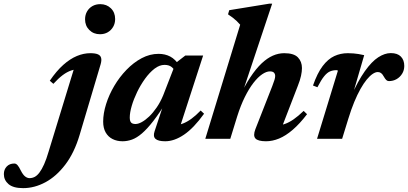

<svg xmlns="http://www.w3.org/2000/svg" viewBox="-246 -736 2163 1018"><path d="M205 -633.5Q205 -657 215.5 -675.2Q226 -693.5 244.2 -703.8Q262.5 -714 285.5 -714Q319.5 -714 342 -692Q364.5 -670 364.5 -635Q364.5 -612 354 -593.8Q343.5 -575.5 325.5 -565Q307.5 -554.5 284 -554.5Q250 -554.5 227.5 -577Q205 -599.5 205 -633.5ZM176 -20Q148 74 100.5 136.5Q53 199 -5 230.2Q-63 261.5 -123.5 261.5Q-176 261.5 -200.8 240.2Q-225.5 219 -225.5 187Q-225.5 163 -210.5 147Q-195.5 131 -170 131Q-161 131 -153.2 139.5Q-145.5 148 -135 169.5Q-124 191 -112.5 199.8Q-101 208.5 -89.5 208.5Q-75 208.5 -62 201.8Q-49 195 -36.8 178.8Q-24.5 162.5 -12.2 135.2Q0 108 12 67L153.5 -395.5L180 -369Q155 -370 132.2 -362.5Q109.5 -355 86.2 -337.5Q63 -320 37 -291.5L18 -308Q53.5 -360 89.5 -392Q125.5 -424 161.5 -439Q197.5 -454 233 -454Q259 -454 273 -448Q287 -442 290.2 -428.8Q293.5 -415.5 287.5 -395Z M573.5 -39.5 628 -204 641 -203.5Q600 -137 567 -94.5Q534 -52 506.5 -28.5Q479 -5 454 4Q429 13 404 13Q374 13 350.8 1.2Q327.5 -10.5 314.2 -33.8Q301 -57 301 -91Q301 -134.5 316.5 -184Q332 -233.5 359.8 -280.5Q387.5 -327.5 424.8 -366Q462 -404.5 505.2 -427.5Q548.5 -450.5 594.5 -450.5Q629.5 -450.5 656.5 -436.2Q683.5 -422 706.5 -387.5L682.5 -354.5Q677.5 -370 663.5 -381Q649.5 -392 626.5 -392Q599.5 -392 573.2 -371.8Q547 -351.5 523.2 -318.8Q499.5 -286 481.2 -248.2Q463 -210.5 452.5 -174.8Q442 -139 442 -113Q442 -94 449.2 -86.2Q456.5 -78.5 472.5 -78.5Q487 -78.5 505.8 -88.8Q524.5 -99 544.8 -118.2Q565 -137.5 584.5 -165.8Q604 -194 619 -230L686 -402.5L736.5 -441.5H831L700 -38L681 -72Q701.5 -72.5 723.2 -80.8Q745 -89 768.5 -106Q792 -123 818 -150L836 -133Q781 -56.5 729.5 -21.8Q678 13 630 13Q592.5 13 578.5 0.2Q564.5 -12.5 573.5 -39.5Z M1011.5 -118.5 975 0H842.5L1027.5 -605Q1018.5 -615.5 1009 -624.5Q999.5 -633.5 988.2 -642.2Q977 -651 963 -660L969.5 -682L1181.5 -716.5H1197L1027 -207L1020.5 -215.5Q1051 -280.5 1081.2 -326.2Q1111.5 -372 1141.2 -400Q1171 -428 1200.8 -441Q1230.5 -454 1261 -454Q1312 -454 1333.5 -431.8Q1355 -409.5 1355 -375Q1355 -357 1350 -333.8Q1345 -310.5 1333 -280.5L1239 -37L1219.5 -71Q1242 -71 1264.2 -78.8Q1286.5 -86.5 1311 -103.5Q1335.5 -120.5 1364 -148L1382 -130.5Q1343 -79.5 1306 -47.8Q1269 -16 1233.8 -1.5Q1198.5 13 1164.5 13Q1121.5 13 1108.2 -2Q1095 -17 1108 -51L1198 -280.5Q1206 -301.5 1209.5 -313Q1213 -324.5 1213 -333Q1213 -344 1206.5 -350.8Q1200 -357.5 1185 -357.5Q1166.5 -357.5 1144 -342.2Q1121.5 -327 1098 -296.8Q1074.5 -266.5 1052.2 -221.8Q1030 -177 1011.5 -118.5Z M1545.5 -361Q1544.5 -362.5 1542.8 -363.2Q1541 -364 1538 -364Q1519.5 -364 1504 -357.5Q1488.5 -351 1472.8 -331.8Q1457 -312.5 1437 -273.5L1413.5 -282.5Q1436.5 -348.5 1464.8 -385.8Q1493 -423 1526.2 -438.5Q1559.5 -454 1598 -454Q1614.5 -454 1628 -452.8Q1641.5 -451.5 1655.2 -449.5Q1669 -447.5 1685 -443.5L1616.5 -208.5L1612.5 -218.5Q1651.5 -306.5 1688.2 -358.2Q1725 -410 1759.5 -432.2Q1794 -454.5 1826 -454.5Q1861.5 -454.5 1879.5 -436Q1897.5 -417.5 1897.5 -386.5Q1897.5 -363.5 1886.2 -345.2Q1875 -327 1856.8 -316.5Q1838.5 -306 1816 -306Q1808 -306 1802 -311.8Q1796 -317.5 1789 -330Q1782 -343 1774.5 -348.5Q1767 -354 1757 -354Q1744.5 -354 1729.5 -343.8Q1714.5 -333.5 1698.2 -313.8Q1682 -294 1665.2 -264.2Q1648.5 -234.5 1632.2 -195.2Q1616 -156 1601 -107L1568 0H1435Z"/></svg>

Font: Newsreader 24pt
Style: Bold Italic
Weight: 700
Italic angle: -17°
Designer: Hugues Gentile
Foundry: Production Type
Version: Version 1.003